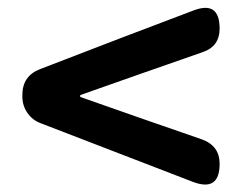

<svg xmlns="http://www.w3.org/2000/svg" viewBox="-20 -626 629 499"><path d="M84 -446.3Q308.6 -533.2 482.4 -598.6Q550.8 -625 550.8 -551.8Q550.8 -504.9 505.9 -490.2Q335 -430.7 188.5 -378.9V-374Q337.9 -321.3 504.9 -263.7Q550.8 -247.1 550.8 -200.2Q550.8 -127 481.4 -153.3L85.9 -305.7Q64.5 -313.5 51.3 -332.5Q38.1 -351.6 38.1 -375V-378.9Q38.1 -428.7 84 -446.3Z"/></svg>

Font: GenSenMaruGothic TW TTF Bold
Style: Regular
Weight: 700
Version: Version 1.301